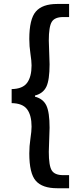

<svg xmlns="http://www.w3.org/2000/svg" viewBox="-20 -871 414 989"><path d="M40 -339.8V-412.1Q96.7 -413.1 119.6 -444.3Q142.6 -475.6 142.6 -534.2Q142.6 -556.6 136.7 -594.7Q130.9 -632.8 130.9 -669.9Q130.9 -772.5 164.6 -811.5Q198.2 -850.6 274.4 -850.6H335.9V-783.2H305.7Q261.7 -783.2 246.6 -758.3Q231.4 -733.4 231.4 -662.1L235.4 -540Q235.4 -459 218.8 -424.3Q202.1 -389.6 160.2 -378.9V-373Q202.1 -362.3 218.8 -327.6Q235.4 -293 235.4 -212.9L231.4 -88.9Q231.4 -17.6 246.6 6.8Q261.7 31.2 305.7 31.2H335.9V98.6H274.4Q198.2 98.6 164.6 60.5Q130.9 22.5 130.9 -81.1Q130.9 -118.2 136.7 -156.7Q142.6 -195.3 142.6 -218.8Q142.6 -277.3 119.6 -308.1Q96.7 -338.9 40 -339.8Z"/></svg>

Font: GenEi M Gothic v2 Medium
Style: Regular
Weight: 500
Version: Version 2.0